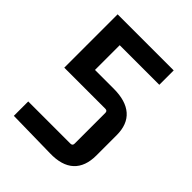

<svg xmlns="http://www.w3.org/2000/svg" viewBox="-186 -736 840 840"><g transform="rotate(45 234.5 -315.5)"><path d="M150 -393H266Q341 -393 380 -359Q419 -325 419 -258V-133Q419 -64 381 -29Q343 6 268 4L41 0V-89H302Q315 -89 315 -102V-292Q315 -305 302 -305H48V-635H395V-546H150Z"/></g></svg>

Font: Gemunu Libre ExtraLight SemiBold
Style: Regular
Weight: 600
Version: Version 1.100